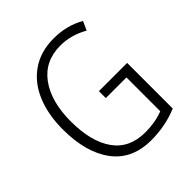

<svg xmlns="http://www.w3.org/2000/svg" viewBox="-200 -857 1000 1000"><g transform="rotate(-45 299.5 -357.5)"><path d="M536 -364V-28Q445 10 341 10Q200 10 127 -88Q54 -186 54 -356Q54 -465 89 -548.5Q124 -632 192 -678.5Q260 -725 355 -725Q452 -725 528 -681L506 -632Q432 -674 354 -674Q239 -674 176 -588Q113 -502 113 -356Q113 -207 172 -124Q231 -41 348 -41Q421 -41 480 -64V-313H328V-364Z"/></g></svg>

Font: Noto Sans Display Light Narrow
Style: Regular
Weight: 300
Width: 4
Designer: Monotype Design team
Foundry: Monotype Imaging Inc.
Version: Version 1.000